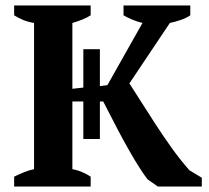

<svg xmlns="http://www.w3.org/2000/svg" viewBox="-20 -682 765 702"><path d="M431.6 -662.1H675.8V-626Q659.7 -615.2 638.9 -608.4Q618.2 -601.6 601.1 -598.1L453.1 -377Q473.6 -345.7 498.3 -306.4Q522.9 -267.1 550.5 -224.9Q578.1 -182.6 608.6 -139.9Q639.2 -97.2 672.4 -59.6L717.8 -32.2V0H557.1L519.5 -26.4Q496.6 -56.6 473.9 -94.7Q451.2 -132.8 429.9 -171.9Q408.7 -210.9 390.1 -247.6Q371.6 -284.2 357.4 -311H345.2V-173.8H284.7V-311H244.6V-63.5Q265.1 -59.6 282.2 -52Q299.3 -44.4 311.5 -36.1V0H31.7V-36.1Q50.8 -45.4 68.4 -52.5Q85.9 -59.6 104.5 -63.5V-598.1Q82.5 -601.6 64.9 -608.9Q47.4 -616.2 31.7 -626V-662.1H311.5V-626Q299.3 -618.2 281.7 -610.8Q264.2 -603.5 244.6 -598.1V-357.4L284.7 -361.8V-502H345.2V-367.2L372.6 -370.6L501 -598.1Q481.9 -602.5 463.4 -610.4Q444.8 -618.2 431.6 -626Z"/></svg>

Font: PT Astra Serif
Style: Bold
Weight: 700
Designer: A.Korolkova, I. Chaeva
Foundry: ParaType Ltd
Version: Version 1.002